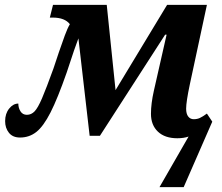

<svg xmlns="http://www.w3.org/2000/svg" viewBox="-20 -556 907 786"><path d="M752 3Q732 10 706 10Q655 10 626.5 -17Q598 -44 598 -90Q598 -132 610 -185L662 -414H656L389 0H347L301 -399Q285 -357 263 -289L253 -259Q216 -153 187 -96Q158 -39 129 -16Q100 7 62 7Q32 7 16.5 -12.5Q1 -32 1 -60Q1 -91 17.5 -111.5Q34 -132 55 -132Q55 -114 64 -100Q73 -86 90 -86Q108 -86 121.5 -100Q135 -114 152 -153.5Q169 -193 199 -276Q208 -302 221 -342Q234 -380 245 -410Q256 -440 266 -457Q245 -484 196 -484H184L197 -536H417L453 -187L664 -536H827L757 -210Q742 -139 742 -111Q742 -90 750.5 -79Q759 -68 773 -68Q787 -68 798 -73Q809 -78 827 -91L849 -58L732 210H633Z"/></svg>

Font: Noto Serif Narrow
Style: Bold Italic
Weight: 700
Width: 4
Italic angle: -12°
Designer: Monotype Design Team
Foundry: Monotype Imaging Inc.
Version: Version 1.001